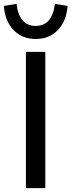

<svg xmlns="http://www.w3.org/2000/svg" viewBox="-57 -980 372 1000"><path d="M78 0V-710H179V0ZM229 -960 295 -949Q289 -870 244.5 -823.5Q200 -777 129 -777Q58 -777 13.5 -823.5Q-31 -870 -37 -949L29 -960Q43 -845 129 -845Q215 -845 229 -960Z"/></svg>

Font: Livvic Medium
Style: Regular
Weight: 500
Designer: Jacques Le Bailly, Baron von Fonthausen
Version: Version 1.001; ttfautohint (v1.8.2)